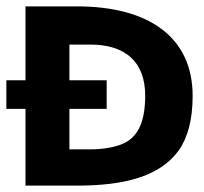

<svg xmlns="http://www.w3.org/2000/svg" viewBox="-20 -583 640 603"><path d="M221 0C369 0 481 -28 541 -110C570 -151 585 -208 585 -282C585 -465 449 -563 221 -563H60V-331H0V-241H60V0ZM198 -241H315V-331H198V-443H264C372 -443 436 -390 436 -283C436 -191 408 -146 357 -128C331 -119 300 -114 264 -114H198Z"/></svg>

Font: OSH Darker Grotesque Black
Style: Regular
Weight: 900
Designer: Gabriel Lam
Foundry: TypeRant
Version: Version 1.000;Glyphs 3.1.1 (3148)